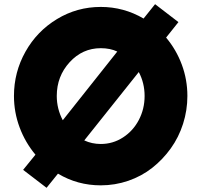

<svg xmlns="http://www.w3.org/2000/svg" viewBox="-20 -873 970 920"><path d="M46.9 -413.1Q46.9 -527.3 102.1 -625.5Q157.2 -723.6 253.2 -781.7Q349.1 -839.8 462.9 -839.8Q572.8 -839.8 668 -784.2L723.1 -853L835 -767.1L775.9 -692.9Q824.7 -634.8 851.3 -563Q877.9 -491.2 877.9 -413.1Q877.9 -344.7 857.2 -279.8Q836.4 -214.8 798.3 -161.9Q760.3 -108.9 709.5 -68.8Q658.7 -28.8 595 -6.8Q531.2 15.1 462.9 15.1Q351.1 15.1 257.8 -41L203.1 26.9L90.8 -59.1L149.9 -131.8Q101.1 -189.9 74 -262.5Q46.9 -335 46.9 -413.1ZM252 -413.1Q252 -351.6 280.8 -296.9L542 -626Q507.8 -642.1 462.9 -642.1Q375 -642.1 313.5 -574.7Q252 -507.3 252 -413.1ZM383.8 -200.2Q420.4 -183.1 462.9 -183.1Q521 -183.1 569.3 -214.4Q617.7 -245.6 645.3 -298.3Q672.9 -351.1 672.9 -413.1Q672.9 -475.1 645 -527.8Z"/></svg>

Font: Hussar Preview
Style: Bold
Weight: 700
Foundry: Cannot Into Space Fonts, PlusOne Fonts
Version: Version 2.29RC2 "Millennial"